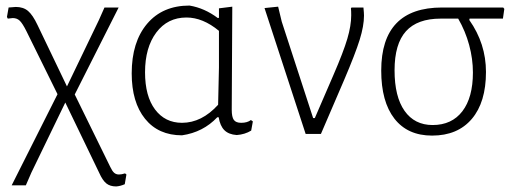

<svg xmlns="http://www.w3.org/2000/svg" viewBox="-20 -482 1859 691"><path d="M435 146 429 181Q413 188 398 189Q376 189 362.5 178Q349 167 337 140L215 -113L93 139L73 185H22L187 -143L75 -370Q61 -398 51 -407.5Q41 -417 26 -417Q22 -417 8 -415L5 -421L11 -455Q31 -457 37 -457Q64 -457 81 -442.5Q98 -428 115 -392L221 -171L336 -410L356 -455H407L249 -142L377 119Q384 134 391 140Q398 146 408 146Q418 146 430 142Z M890 -45 884 -12Q861 2 832 4Q803 2 787.5 -13.5Q772 -29 767 -60H762Q711 -6 635 5Q550 5 502 -54.5Q454 -114 454 -218Q454 -331 509.5 -396.5Q565 -462 662 -462Q716 -453 764 -417L768 -418V-452L816 -458L814 -87Q814 -61 821.5 -50.5Q829 -40 848 -40Q870 -40 883 -50ZM765 -105 768 -239V-371Q710 -419 651 -419Q583 -419 542.5 -365Q502 -311 502 -222Q502 -136 538 -88Q574 -40 635 -40Q706 -40 765 -105Z M1290 -426Q1290 -389 1274.5 -339Q1259 -289 1218 -193L1135 0H1080L932 -453L981 -458L994 -404L1107 -57H1113L1180 -212Q1216 -295 1230 -342.5Q1244 -390 1244 -427Q1244 -444 1243 -452L1245 -455H1288Q1290 -435 1290 -426Z M1670 -415 1669 -410Q1729 -325 1729 -223Q1729 -114 1678 -54Q1627 6 1535 6Q1447 6 1399.5 -55Q1352 -116 1352 -228Q1352 -455 1571 -455H1791L1795 -450L1790 -415ZM1629 -415H1566Q1482 -415 1441 -369.5Q1400 -324 1400 -229Q1400 -134 1436 -83Q1472 -32 1537 -32Q1606 -32 1644 -81.5Q1682 -131 1682 -221Q1682 -270 1668.5 -320Q1655 -370 1629 -415Z"/></svg>

Font: Luna Sans Light
Style: Regular
Weight: 300
Designer: Juan Pablo del Peral
Foundry: Huerta Tipografica
Version: Version 2.001; ttfautohint (v1.5)